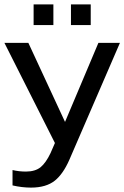

<svg xmlns="http://www.w3.org/2000/svg" viewBox="-51 -844 566 874"><path d="M495 -649 264 -115Q236 -52 199 -22Q159 10 90 10Q49 10 6 0V-70Q35 -63 67 -63Q109 -63 134 -83Q158 -103 179 -147L199 -193L-31 -649H78L245 -289L397 -649ZM192 -730H102V-824H192ZM362 -730H272V-824H362Z"/></svg>

Font: Gamestation Display
Style: Regular
Weight: 400
Designer: Jonas Hecksher
Foundry: Jonas Hecksher, Playtypeª, e-types AS
Version: Version 1.003